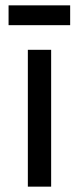

<svg xmlns="http://www.w3.org/2000/svg" viewBox="-20 -697 294 717"><path d="M84 0V-511H171V0ZM12 -603V-677H242V-603Z"/></svg>

Font: Undotted
Style: Regular
Weight: 400
Designer: Delve Withrington, Dave Bailey, Thomas Jockin
Foundry: Delve Fonts LLC
Version: Version 4.000